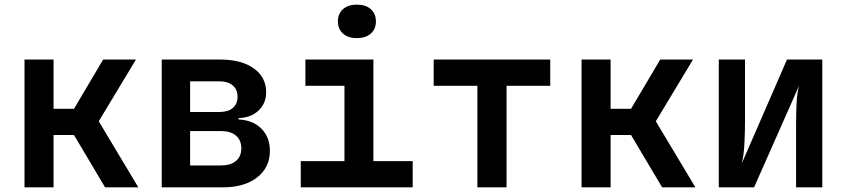

<svg xmlns="http://www.w3.org/2000/svg" viewBox="-20 -806 3635 826"><path d="M85.4 0V-549.8H210.4V-337.9H298.3L423.8 -549.8H564.9L404.8 -284.2L575.2 0H432.1L298.3 -225.1H210.4V0Z M675.8 0V-549.8H927.2Q1018.1 -549.8 1071.5 -512Q1125 -474.1 1125 -409.2Q1125 -361.3 1092.5 -330.6Q1060.1 -299.8 1006.3 -297.9V-292Q1068.4 -289.1 1104.7 -252.4Q1141.1 -215.8 1141.1 -157.2Q1141.1 -85.4 1086.2 -42.7Q1031.2 0 939 0ZM797.9 -324.2H924.3Q961.4 -324.2 981.7 -341.6Q1002 -358.9 1002 -390.1Q1002 -420.9 981.4 -438.5Q960.9 -456.1 924.3 -456.1H797.9ZM797.9 -94.2H931.2Q972.2 -94.2 995.1 -113.5Q1018.1 -132.8 1018.1 -168Q1018.1 -203.1 995.1 -222.7Q972.2 -242.2 931.2 -242.2H797.9Z M1515.1 -642.1Q1477.5 -642.1 1455.6 -661.6Q1433.6 -681.2 1433.6 -713.9Q1433.6 -747.1 1455.6 -766.6Q1477.5 -786.1 1515.1 -786.1Q1553.2 -786.1 1575.2 -766.6Q1597.2 -747.1 1597.2 -713.9Q1597.2 -680.7 1575.2 -661.6Q1553.2 -642.1 1515.1 -642.1ZM1273.9 0V-112.8H1461.9V-437H1293.9V-549.8H1586.4V-112.8H1755.4V0Z M2033.7 0V-437H1845.7V-549.8H2347.2V-437H2159.2V0Z M2481.9 0V-549.8H2606.9V-337.9H2694.8L2820.3 -549.8H2961.4L2801.3 -284.2L2971.7 0H2828.6L2694.8 -225.1H2606.9V0Z M3072.3 0V-549.8H3185.1V-284.2Q3185.1 -239.3 3182.6 -188.7Q3180.2 -138.2 3170.9 -102.1L3365.7 -549.8H3517.6V0H3404.8V-267.1Q3404.8 -311 3406.7 -357.9Q3408.7 -404.8 3417.5 -437L3224.1 0Z"/></svg>

Font: UDEV Gothic 35
Style: Bold
Weight: 700
Version: v2.1.0; ttfautohint (v1.8.4.7-5d5b-dirty) -l 6 -r 45 -G 200 